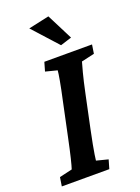

<svg xmlns="http://www.w3.org/2000/svg" viewBox="-148 -830 650 894"><g transform="rotate(-20 177.0 -383.0)"><path d="M-2 0 4.9 -43.9 68.4 -58.6Q73.2 -72.3 82 -108.4Q90.8 -144.5 103.5 -205.1L137.7 -367.2Q151.4 -429.7 157.7 -465.3Q164.1 -501 165 -514.6L107.4 -529.3L120.1 -573.2H356.4L349.6 -529.3L285.2 -514.6Q281.2 -502 271.5 -464.8Q261.7 -427.7 249 -367.2L214.8 -205.1Q206.1 -164.1 200.7 -134.8Q195.3 -105.5 192.4 -87.4Q189.5 -69.3 188.5 -58.6L246.1 -43.9L233.4 0ZM219.7 -619.1 107.4 -743.2 210 -765.6 275.4 -636.7Z"/></g></svg>

Font: Crimson Pro SemiBold
Style: Italic
Weight: 600
Italic angle: -12°
Designer: Jacques Le Bailly
Foundry: Baron von Fonthausen
Version: Version 1.003